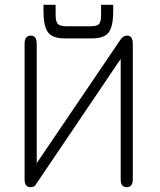

<svg xmlns="http://www.w3.org/2000/svg" viewBox="-20 -777 669 804"><path d="M454.1 -730.5Q454.1 -667 435.5 -641.6Q417 -616.2 365.2 -616.2H251Q199.2 -616.2 180.7 -642.1Q162.1 -668 162.1 -730.5V-756.8H212.9V-714.8Q212.9 -686.5 222.2 -676.8Q231.4 -667 258.8 -667H358.4Q385.7 -667 394.5 -676.3Q403.3 -685.5 403.3 -714.8V-756.8H454.1ZM107.4 6.8Q83 6.8 83 -26.4V-593.8Q83 -627.9 109.4 -627.9Q133.8 -627.9 133.8 -592.8V-93.8L483.4 -609.4Q495.1 -627.9 512.7 -627.9Q536.1 -627.9 536.1 -593.8V-26.4Q536.1 6.8 510.7 6.8Q485.4 6.8 485.4 -25.4V-530.3L127 0Q121.1 6.8 107.4 6.8Z"/></svg>

Font: Jura
Style: Book
Weight: 400
Version: Version 2.3